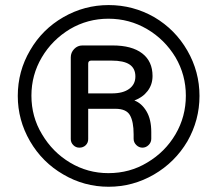

<svg xmlns="http://www.w3.org/2000/svg" viewBox="-20 -712 840 743"><path d="M224.6 -37.1Q143.6 -84 96.2 -165.5Q48.8 -247.1 48.8 -340.8Q48.8 -436.5 96.7 -517.6Q143.6 -598.6 225.1 -645.5Q306.6 -692.4 400.4 -692.4Q495.1 -692.4 577.1 -645.5Q658.2 -597.7 705.1 -516.1Q752 -434.6 752 -340.8Q752 -247.1 705.1 -165Q657.2 -84 575.7 -36.6Q494.1 10.7 400.4 10.7Q305.7 10.7 224.6 -37.1ZM549.8 -83Q619.1 -124 659.2 -192.4Q699.2 -260.7 699.2 -341.8Q699.2 -421.9 659.2 -490.2Q617.2 -559.6 548.8 -599.6Q480.5 -639.6 399.4 -639.6Q319.3 -639.6 251 -599.6Q181.6 -557.6 141.6 -489.7Q101.6 -421.9 101.6 -341.8Q101.6 -259.8 142.6 -192.4Q183.6 -123 251.5 -82.5Q319.3 -42 399.4 -42Q482.4 -42 549.8 -83ZM253.9 -173.8V-490.2Q253.9 -508.8 267.1 -522.5Q280.3 -536.1 298.8 -536.1H416Q490.2 -536.1 530.3 -505.4Q570.3 -474.6 570.3 -418Q570.3 -384.8 551.3 -359.9Q532.2 -335 500 -323.2Q528.3 -312.5 546.9 -281.2Q565.4 -250 565.4 -201.2V-174.8Q565.4 -161.1 555.2 -150.9Q544.9 -140.6 531.2 -140.6Q517.6 -140.6 507.3 -150.9Q497.1 -161.1 497.1 -174.8V-192.4Q497.1 -241.2 482.9 -266.1Q468.8 -291 426.8 -291H321.3V-173.8Q321.3 -159.2 311.5 -149.9Q301.8 -140.6 287.1 -140.6Q273.4 -140.6 263.7 -150.4Q253.9 -160.2 253.9 -173.8ZM503.9 -416Q503.9 -447.3 481.4 -462.4Q459 -477.5 411.1 -477.5H333Q321.3 -477.5 321.3 -465.8V-350.6H413.1Q456.1 -350.6 480 -368.2Q503.9 -385.7 503.9 -416Z"/></svg>

Font: FakePearl
Style: Regular
Weight: 400
Version: Version 1.2